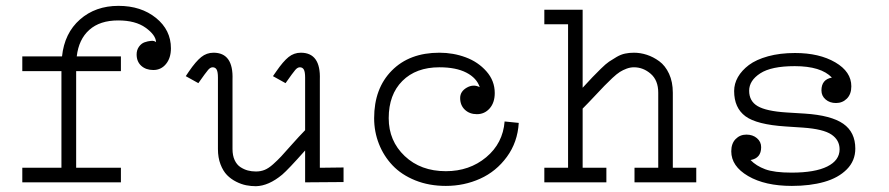

<svg xmlns="http://www.w3.org/2000/svg" viewBox="-20 -623 3038 656"><path d="M56.2 -49.8H189.9V-379.9H56.2V-430.2H191.9Q200.2 -509.8 253.2 -556.4Q306.2 -603 384.8 -603Q461.9 -603 512.9 -561.8Q564 -520.5 564 -458Q564 -424.8 547.1 -404.3Q530.3 -383.8 503.9 -383.8Q478.5 -383.8 462.6 -398.2Q446.8 -412.6 446.8 -437Q446.8 -452.1 454.8 -463.4Q462.9 -474.6 473.9 -478.5Q484.9 -482.4 496.1 -483.4Q507.3 -484.4 513.2 -479Q512.2 -503.4 477.5 -528.3Q442.9 -553.2 383.8 -553.2Q321.3 -553.2 285.2 -521Q249 -488.8 242.2 -430.2H393.1V-379.9H240.2V-49.8H393.1V0H56.2Z M1153.8 -50.8V-1L1022.5 0V-108.9Q964.8 -43.9 944.3 -26.4Q897.9 12.2 854.5 13.2Q837.9 13.2 821.3 10Q804.7 6.8 786.9 -2.2Q769 -11.2 755.6 -24.9Q742.2 -38.6 733.4 -61.5Q724.6 -84.5 724.6 -113.8V-357.9Q724.6 -377.4 720.2 -385.3Q715.8 -393.1 706.5 -393.1Q698.7 -393.1 690.9 -384Q683.1 -375 657.7 -338.9L614.7 -362.8L625.5 -378.9Q648.9 -413.1 667.5 -428Q686 -442.9 709.5 -442.9Q777.8 -442.9 774.4 -351.1V-113.8Q774.4 -91.8 781.7 -75.9Q789.1 -60.1 801.5 -52Q814 -43.9 826.9 -40.5Q839.8 -37.1 854.5 -37.1Q870.6 -37.1 884 -42.5Q897.5 -47.9 912.8 -61.5Q928.2 -75.2 940.7 -88.6Q953.1 -102.1 977.3 -129.4Q1001.5 -156.7 1022.5 -178.2V-357.9Q1022.5 -377.4 1018.1 -385.3Q1013.7 -393.1 1004.4 -393.1Q996.6 -393.1 988.8 -384Q981 -375 955.6 -338.9L912.6 -362.8L923.8 -378.9Q947.3 -413.1 965.8 -428Q984.4 -442.9 1007.8 -442.9Q1076.2 -442.9 1072.8 -351.1V-49.8Z M1704.1 -208Q1698.2 -133.3 1641.1 -85.7Q1584 -38.1 1503.4 -38.1Q1417.5 -38.1 1362.8 -89.8Q1308.1 -141.6 1308.1 -219.2Q1308.1 -299.8 1354.7 -346.4Q1401.4 -393.1 1481.4 -393.1Q1538.1 -393.1 1573.5 -374.8Q1608.9 -356.4 1619.1 -325.2Q1597.2 -336.4 1574.7 -323.5Q1552.2 -310.5 1552.2 -288.1Q1552.2 -263.2 1568.4 -248Q1584.5 -232.9 1609.4 -232.9Q1635.7 -232.9 1653.1 -252.7Q1670.4 -272.5 1670.4 -305.2Q1670.4 -347.2 1641.8 -379.4Q1613.3 -411.6 1571 -427.2Q1528.8 -442.9 1481.4 -442.9Q1378.9 -442.9 1318.6 -381.8Q1258.3 -320.8 1258.3 -219.2Q1258.3 -172.9 1274.7 -131.3Q1291 -89.8 1321.3 -57.9Q1351.6 -25.9 1398.7 -6.8Q1445.8 12.2 1503.4 12.2Q1565.9 12.2 1620.6 -12.5Q1675.3 -37.1 1711.9 -87.2Q1748.5 -137.2 1752.4 -203.1Z M2146 -393.1Q2133.3 -393.1 2120.8 -388.4Q2108.4 -383.8 2097.9 -377.2Q2087.4 -370.6 2072 -356.2Q2056.6 -341.8 2044.9 -329.6Q2033.2 -317.4 2010.7 -293.5Q1988.3 -269.5 1970.7 -252V-49.8H2051.8V0H1839.8V-49.8H1920.9V-540H1839.8V-589.8H1970.7V-323.2Q1993.2 -347.7 2004.4 -359.4Q2015.6 -371.1 2032.7 -387.9Q2049.8 -404.8 2061 -412.4Q2072.3 -419.9 2086.9 -428.5Q2101.6 -437 2115.7 -439.9Q2129.9 -442.9 2146 -442.9Q2168 -442.9 2189.9 -435.8Q2211.9 -428.7 2232.4 -413.8Q2252.9 -398.9 2265.9 -371.1Q2278.8 -343.3 2278.8 -306.2V-49.8H2358.9V0H2147.9V-49.8H2229V-306.2Q2229 -348.6 2203.4 -370.8Q2177.7 -393.1 2146 -393.1Z M2685.5 12.2Q2593.8 12.2 2536.1 -21.5Q2478.5 -55.2 2478.5 -106Q2478.5 -132.8 2493.4 -147.9Q2508.3 -163.1 2530.3 -163.1Q2551.8 -163.1 2566.2 -150.9Q2580.6 -138.7 2580.6 -120.1Q2580.6 -82.5 2544.4 -76.2Q2563.5 -56.2 2594.5 -44.7Q2625.5 -33.2 2684.6 -33.2Q2764.6 -33.2 2806.6 -54.2Q2848.6 -75.2 2848.6 -112.8Q2848.6 -144.5 2820.8 -163.3Q2793 -182.1 2723.6 -187L2664.6 -190.9Q2565.4 -197.3 2526.9 -225.8Q2488.3 -254.4 2488.3 -312Q2488.3 -336.9 2501.2 -359.6Q2514.2 -382.3 2538.8 -400.9Q2563.5 -419.4 2604.2 -430.7Q2645 -441.9 2696.3 -441.9Q2779.3 -441.9 2834 -409.9Q2888.7 -377.9 2888.7 -328.1Q2888.7 -301.3 2873.5 -286.1Q2858.4 -271 2836.4 -271Q2814.9 -271 2800.8 -283.2Q2786.6 -295.4 2786.6 -314Q2786.6 -351.6 2822.3 -357.9Q2785.2 -397 2695.3 -397Q2615.2 -397 2577.4 -372.3Q2539.6 -347.7 2539.6 -313Q2539.6 -277.3 2568.8 -260.3Q2598.1 -243.2 2666.5 -238.8L2729.5 -234.9Q2819.8 -229 2861.1 -200.2Q2902.3 -171.4 2902.3 -115.2Q2902.3 -73.7 2873.3 -44.4Q2844.2 -15.1 2796.1 -1.5Q2748 12.2 2685.5 12.2Z"/></svg>

Font: Compagnon Roman
Style: Regular
Weight: 400
Designer: Juliette Duhe, Lea Pradine
Foundry: Velvetyne Type Foundry
Version: Version 1.000;PS 001.000;hotconv 1.0.88;makeotf.lib2.5.64775